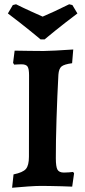

<svg xmlns="http://www.w3.org/2000/svg" viewBox="-20 -884 405 913"><path d="M37.5 8.8 44.4 -54.7Q88.7 -63.7 103.2 -80.6Q117.6 -97.4 117.6 -138.9L118.2 -525.6Q118.2 -557.1 110.9 -567.7Q103.6 -578.2 82.1 -578.2Q75.5 -578.2 65.3 -577.7Q55.1 -577.2 47.3 -576.7L42.2 -585.2L49.6 -643.2Q82.4 -642.6 119.9 -642.1Q157.4 -641.5 187.5 -641.5Q206.7 -641.5 244.4 -643.6Q282.1 -645.6 328.3 -648.7L322.9 -583.4Q285.1 -578.4 272.4 -567.8Q259.7 -557.2 257.7 -528.7Q255.1 -480.9 252.8 -427.2Q250.6 -373.6 248.8 -319.8Q247 -266.1 246.2 -217.6Q245.5 -169.2 245.5 -131.8Q245.5 -90.9 253.3 -77.2Q261.2 -63.4 284.1 -63.4Q295.4 -63.4 307.4 -64.4Q319.5 -65.4 327.6 -66.4L332.3 -59.7L323.3 3.5Q301.2 2.5 273 1.7Q244.7 1 218.4 0.5Q192.2 0 176.1 0Q152.7 0 114.3 2.6Q76 5.2 37.5 8.8ZM172.6 -696.8Q172.6 -696.8 159.1 -708.2Q145.5 -719.6 122.5 -738.1Q99.5 -756.6 72.1 -778.2Q44.7 -799.7 17.5 -820L41 -860L56.3 -863.7Q90.8 -846.4 126.4 -830.3Q161.9 -814.1 182.8 -805Q204.7 -814.1 239 -830Q273.3 -845.9 308.9 -863.7L324.2 -860L348.1 -820Q320.9 -799.7 293.3 -778.2Q265.6 -756.6 242.6 -738.1Q219.7 -719.6 206.1 -708.2Q192.5 -696.8 192.5 -696.8Z"/></svg>

Font: Alegreya
Style: Regular
Weight: 400
Designer: Juan Pablo del Peral
Foundry: Huerta Tipografica
Version: Version 2.009